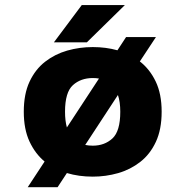

<svg xmlns="http://www.w3.org/2000/svg" viewBox="-20 -702 750 775"><path d="M354.5 11Q298 11 250 -3.5L212.5 53.5H92L160 -50Q122 -81.5 99 -131Q76 -180.5 76 -251Q76 -322.5 99.2 -372.2Q122.5 -422 162 -452.8Q201.5 -483.5 251.2 -497.8Q301 -512 354.5 -512Q407.5 -512 454 -499L489 -552.5H609.5L544.5 -454Q584.5 -423 608.5 -373Q632.5 -323 632.5 -251Q632.5 -179.5 609.2 -129.5Q586 -79.5 546.2 -48.5Q506.5 -17.5 456.8 -3.2Q407 11 354.5 11ZM242.5 -251Q242.5 -214.5 250 -187.5L379.5 -385Q368 -387 354.5 -387Q306 -387 274.2 -358.2Q242.5 -329.5 242.5 -251ZM354.5 -114Q402 -114 433.8 -143.2Q465.5 -172.5 465.5 -251Q465.5 -290.5 456 -318.5L324 -117Q338 -114 354.5 -114ZM197.5 -531 310 -681.5H484L330.5 -531Z"/></svg>

Font: League Mono
Style: Bold
Weight: 700
Width: 6
Designer: Tyler Finck
Foundry: The League of Moveable Type / Tyler Finck
Version: Version 2.300;RELEASE